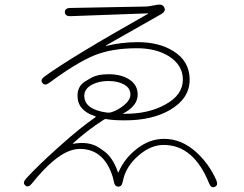

<svg xmlns="http://www.w3.org/2000/svg" viewBox="-20 -771 1040 820"><path d="M897 27Q882 34 873 12Q807 -152 679 -152Q627 -152 578.5 -112.5Q530 -73 512 -24Q508 -13 506 -2L504 5Q500 27 485 26Q470 26 466 4L465 -1Q463 -12 459 -23Q421 -135 321 -135Q268 -135 207 -83Q164 -47 116 13Q101 32 88 21Q75 10 91 -8Q143 -65 235 -147Q322 -225 387 -270Q391 -273 386 -275Q311 -299 311 -362Q311 -404 345 -424Q355 -430 365 -436Q394 -454 444 -454Q498 -454 533 -431Q568 -408 568 -367Q568 -319 507 -287Q503 -285 508 -285H515Q614 -285 685 -324Q761 -365 761 -431Q761 -493 701 -531Q646 -565 565 -565Q456 -565 380.5 -533.5Q305 -502 190 -417Q171 -403 161 -417Q151 -430 170 -444Q282 -526 612 -712Q616 -714 611 -714L282 -702Q258 -701 257 -719Q257 -737 281 -737L598 -743Q609 -743 620 -745L654 -751Q676 -754 682 -738Q689 -723 669 -711L475 -601L433 -577Q429 -574 434 -575Q500 -591 568 -591Q659 -591 720 -553Q790 -510 790 -430.5Q790 -351 707 -302Q630 -257 514 -257Q463 -257 437 -262Q429 -264 422 -259Q352 -214 292 -159Q288 -156 293 -157Q361 -169 405 -139Q415 -132 425 -125Q462 -98 483 -37Q485 -32 487 -37Q511 -94 565 -136Q619 -178 681 -178Q754 -178 816 -123Q873 -72 904 -1Q913 21 897 27ZM438 -290Q448 -289 457 -292Q484 -301 509 -321Q537 -344 537 -367Q537 -395 510 -410Q483 -425 443 -425Q403 -425 374 -410Q340 -392 340 -362Q340 -303 438 -290Z"/></svg>

Font: Resource Han Rounded JP ExtraLight
Style: Regular
Weight: 250
Designer: Cyano Hao (round all glyphs); Ryoko NISHIZUKA 西塚涼子 (kana, bopomofo & ideographs); Paul D. Hunt (Latin, Greek & Cyrillic)
Foundry: Cyano Hao
Version: 0.990